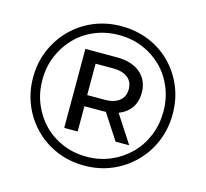

<svg xmlns="http://www.w3.org/2000/svg" viewBox="-102 -819 1006 939"><g transform="rotate(15 401.0 -350.0)"><path d="M400 3Q325 3 261 -24Q197 -51 149 -99.5Q101 -148 74.5 -212Q48 -276 48 -350Q48 -424 75 -488Q102 -552 150 -600.5Q198 -649 262.5 -676Q327 -703 402 -703Q477 -703 541.5 -676.5Q606 -650 653.5 -602Q701 -554 727.5 -490.5Q754 -427 754 -352Q754 -277 727 -212.5Q700 -148 651.5 -99.5Q603 -51 539 -24Q475 3 400 3ZM519 -150 419 -304H488L588 -150ZM400 -42Q465 -42 521 -66Q577 -90 619 -132Q661 -174 684 -230.5Q707 -287 707 -352Q707 -417 684 -473Q661 -529 620 -570Q579 -611 523.5 -634.5Q468 -658 402 -658Q336 -658 279.5 -634.5Q223 -611 182 -568.5Q141 -526 118 -470.5Q95 -415 95 -350Q95 -285 118 -229Q141 -173 182 -131Q223 -89 279 -65.5Q335 -42 400 -42ZM259 -150V-550H419Q495 -550 538 -513Q581 -476 581 -414Q581 -350 538 -314Q495 -278 419 -278H327V-150ZM326 -334H414Q462 -334 488.5 -355Q515 -376 515 -414Q515 -452 488.5 -472.5Q462 -493 414 -493H326Z"/></g></svg>

Font: MOST Montserrat Medium
Style: Regular
Weight: 500
Designer: Julieta Ulanovsky
Foundry: Julieta Ulanovsky
Version: Version 8.000;March 11, 2024;FontCreator 15.0.0.2926 64-bit